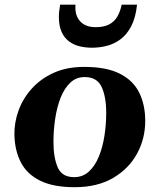

<svg xmlns="http://www.w3.org/2000/svg" viewBox="-20 -778 676 812"><path d="M41 -205.6Q39.6 -257.8 57.9 -309.1Q76.2 -360.4 113.5 -402.3Q150.9 -444.3 206.5 -469.7Q262.2 -495.1 335.9 -495.1Q429.7 -495.1 486.3 -466.6Q543 -438 568.6 -386.5Q594.2 -335 594.2 -266.6Q594.2 -191.9 559.6 -128.2Q524.9 -64.5 458.3 -25.4Q391.6 13.7 295.4 13.7Q205.6 13.7 150.1 -13.7Q94.7 -41 68.8 -90.3Q43 -139.6 41 -205.6ZM293.5 -28.8Q330.1 -28.8 356 -52.5Q381.8 -76.2 397.9 -115.5Q414.1 -154.8 421.6 -203.1Q429.2 -251.5 429.2 -300.8Q429.2 -368.2 409.9 -410.2Q390.6 -452.1 337.9 -452.1Q302.2 -452.1 277.1 -428.2Q252 -404.3 236.3 -364.5Q220.7 -324.7 213.4 -275.9Q206.1 -227.1 206.1 -177.7Q206.1 -112.3 223.9 -70.6Q241.7 -28.8 293.5 -28.8ZM369.6 -576.2Q342.8 -576.2 317.6 -582Q292.5 -587.9 272.5 -602.5Q252.4 -617.2 240.7 -642.6Q229 -668 229 -707.5Q229 -718.8 230.5 -731.7Q231.9 -744.6 234.4 -758.3H299.3Q298.8 -754.9 298.8 -751.5Q298.8 -748 298.8 -745.1Q298.8 -720.7 308.8 -702.1Q318.8 -683.6 337.9 -673.3Q356.9 -663.1 384.3 -663.1Q419.4 -663.1 441.7 -674.8Q463.9 -686.5 476.3 -708Q488.8 -729.5 494.6 -758.3H559.6Q553.7 -703.1 535.2 -667.5Q516.6 -631.8 489.5 -611.8Q462.4 -591.8 431.4 -584Q400.4 -576.2 369.6 -576.2Z"/></svg>

Font: Gelasio
Style: Italic
Weight: 400
Italic angle: -8.5°
Designer: Eben Sorkin
Foundry: Eben Sorkin
Version: Version 1.008